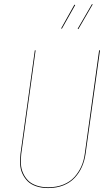

<svg xmlns="http://www.w3.org/2000/svg" viewBox="-20 -932 558 961"><path d="M440.4 -911.6 443.8 -909.7 372.1 -786.1 368.7 -788.1ZM352.5 -908.7 356.4 -906.7 289.6 -788.1 286.1 -790ZM480.5 -680.2 408.2 -161.6Q403.3 -127 390.1 -97.2Q377 -67.4 354.7 -43Q332.5 -18.6 298.3 -4.6Q264.2 9.3 221.2 9.3Q187 9.3 160.4 0Q133.8 -9.3 117.9 -25.4Q102.1 -41.5 92 -63.2Q82 -85 80.8 -110.1Q79.6 -135.3 82.5 -162.1L154.3 -680.2H158.2L86.4 -162.1Q83.5 -135.7 84.7 -111.3Q85.9 -86.9 95.5 -65.7Q105 -44.4 120.6 -28.6Q136.2 -12.7 162.1 -3.7Q188 5.4 221.7 5.4Q263.7 5.4 297.4 -8.3Q331.1 -22 352.5 -45.9Q374 -69.8 387 -98.9Q399.9 -127.9 404.3 -162.1L476.1 -680.2Z"/></svg>

Font: Fira Sans Compressed Four
Style: Italic
Weight: 100
Width: 3
Italic angle: -8°
Designer: Carrois Corporate & Edenspiekermann AG
Foundry: Carrois Corporate GbR & Edenspiekermann AG
Version: Version 4.203;PS 004.203;hotconv 1.0.88;makeotf.lib2.5.64775